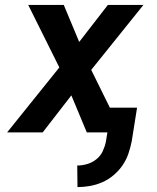

<svg xmlns="http://www.w3.org/2000/svg" viewBox="-20 -540 640 783"><path d="M296 223 295 135Q315 135 335.5 129Q356 123 373 109.5Q390 96 399 76.5Q408 57 412 37L418 0H334L271 -151L154 0H9L222 -265L95 -520H240L303 -369L420 -520H565L352 -255L428 -101H539L517 37Q512 62 503.5 87Q495 112 479.5 134.5Q464 157 442.5 175Q421 193 396.5 203.5Q372 214 346.5 218.5Q321 223 296 223Z"/></svg>

Font: Iosevka Aile Oblique
Style: Bold
Weight: 700
Italic angle: -9°
Designer: Belleve Invis
Foundry: Belleve Invis
Version: Version 31.1.0; ttfautohint (v1.8.4)